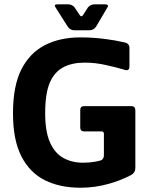

<svg xmlns="http://www.w3.org/2000/svg" viewBox="-20 -854 728 887"><path d="M352 13.3Q257.3 13.3 187.5 -21.3Q117.7 -56 78.8 -131.7Q40 -207.3 40 -330Q40 -457.3 78.8 -533.5Q117.7 -609.7 187.5 -645.5Q257.3 -681.3 351.3 -681.3Q412.3 -681.3 470 -673.3Q514 -667.7 554.3 -658.3Q578 -653.7 578 -633.3V-547.7Q578 -523.7 555 -531.7Q515 -543.7 474.3 -552.3Q424 -564.7 370.7 -564.7Q313.3 -564.7 272.5 -543.3Q231.7 -522 210.2 -472.3Q188.7 -422.7 188.7 -330.7Q188.7 -246.7 210.8 -196.5Q233 -146.3 272.5 -124.3Q312 -102.3 364 -102.3Q391 -102.3 415 -106.3Q431 -108.7 446.7 -113.3Q460 -120 460 -136.3V-237.3Q459.3 -246.3 450.3 -247H369Q350 -247 350.7 -266.3V-345.7Q350.7 -363.7 369.3 -363.7H586.7Q605.3 -363.7 605.3 -343.7V-77.3Q605 -56.3 585.7 -45.3Q536.7 -20 483.3 -5Q419 13.3 352 13.3ZM292 -732.3 236 -820.7Q227.3 -834 246.7 -834H293.7Q313.7 -834 324.7 -819.7L349.3 -783Q355.3 -774.3 362.7 -783L386.3 -819.7Q397.3 -834 418.3 -834H463.7Q483.7 -834 477.3 -821.7L425.3 -733.3Q414.3 -714.3 393.7 -714.3H322.3Q304 -714.3 292 -732.3Z"/></svg>

Font: Vivano Light
Style: Regular
Weight: 300
Designer: Joe Prince, Josias Burgherr
Version: Version 2.064;September 19, 2022;FontCreator 14.0.0.2877 64-